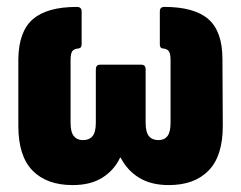

<svg xmlns="http://www.w3.org/2000/svg" viewBox="-20 -527 697 555"><path d="M190 8Q115 8 74 -34Q33 -76 33 -163V-356Q34 -436 75 -471.5Q116 -507 202 -507Q216 -507 216 -494V-399Q216 -388 207 -387Q194 -386 189 -379Q184 -372 184 -353V-172Q184 -145 193.5 -133.5Q203 -122 220 -122Q238 -122 247.5 -133.5Q257 -145 257 -172V-326Q257 -340 269 -340H389Q401 -340 401 -326V-172Q401 -145 410.5 -133.5Q420 -122 438 -122Q455 -122 464 -133.5Q473 -145 473 -172V-353Q473 -372 468 -379Q463 -386 450 -387Q442 -388 442 -399V-494Q442 -507 455 -507Q542 -507 582.5 -471.5Q623 -436 623 -356L624 -163Q624 -76 583 -34Q542 8 468 8Q417 8 382.5 -13Q348 -34 329 -71H327Q310 -35 276 -13.5Q242 8 190 8Z"/></svg>

Font: Sofia Sans Condensed Black
Style: Regular
Weight: 900
Designer: Botio Nikoltchev, Ani Petrova
Foundry: lettersoup
Version: Version 4.101